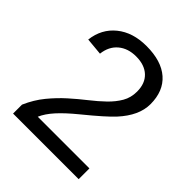

<svg xmlns="http://www.w3.org/2000/svg" viewBox="-194 -821 943 943"><g transform="rotate(45 278.0 -349.0)"><path d="M50.3 0V-62Q75.2 -119.1 111.1 -162.8Q147 -206.5 186.5 -241.9Q226.1 -277.3 264.9 -307.6Q303.7 -337.9 335 -368.2Q366.2 -398.4 385.5 -431.6Q404.8 -464.8 404.8 -506.8Q404.8 -563.5 371.6 -594.7Q338.4 -626 279.3 -626Q223.1 -626 186.8 -595.5Q150.4 -564.9 144 -509.8L54.2 -518.1Q64 -600.6 124.3 -649.4Q184.6 -698.2 279.3 -698.2Q383.3 -698.2 439.2 -649.2Q495.1 -600.1 495.1 -509.8Q495.1 -469.7 476.8 -430.2Q458.5 -390.6 422.4 -351.1Q386.2 -311.5 284.2 -228.5Q228 -182.6 194.8 -145.8Q161.6 -108.9 147 -74.7H505.9V0Z"/></g></svg>

Font: Arial
Style: Regular
Weight: 400
Designer: Steve Matteson
Foundry: Ascender Corporation
Version: Version 2.00.3